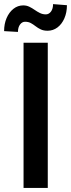

<svg xmlns="http://www.w3.org/2000/svg" viewBox="-44 -920 348 940"><path d="M189.9 -710.9V0H71.3V-710.9ZM215.8 -899.9 283.7 -894.5Q283.7 -858.9 271.2 -830.3Q258.8 -801.8 237.3 -785.6Q215.8 -769.5 189 -769.5Q169.4 -769.5 155.5 -776.1Q141.6 -782.7 130.4 -791.5Q119.1 -800.3 107.2 -806.9Q95.2 -813.5 78.6 -813.5Q64 -813.5 54 -799.8Q43.9 -786.1 43.9 -763.7L-23.9 -767.6Q-23.9 -803.2 -11.7 -831.5Q0.5 -859.9 21.7 -876.7Q43 -893.6 69.8 -893.6Q85.9 -893.6 99.6 -887Q113.3 -880.4 125.7 -871.6Q138.2 -862.8 151.6 -856.2Q165 -849.6 180.2 -849.6Q195.3 -849.6 205.6 -863.3Q215.8 -877 215.8 -899.9Z"/></svg>

Font: Roboto Condensed Medium
Style: Regular
Weight: 500
Designer: Christian Robertson
Foundry: Google
Version: Version 3.0